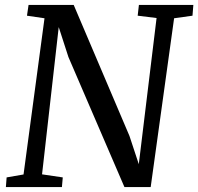

<svg xmlns="http://www.w3.org/2000/svg" viewBox="-20 -763 808 783"><path d="M4 0 7 -39.5 76 -51.5 161.5 -688.5 90 -699 96.5 -743H280.5L508 -208.5L546 -93.5L618.5 -689.5L541.5 -699L546.5 -743H768.5L765 -699L690 -688.5L594.5 0H487.5L259 -530.5L219.5 -652.5L151.5 -52L236 -39.5L232.5 0Z"/></svg>

Font: Merriweather Light 18pt
Style: Italic
Weight: 400
Italic angle: -7.8°
Version: Version 2.101